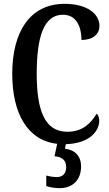

<svg xmlns="http://www.w3.org/2000/svg" viewBox="-20 -744 571 1004"><path d="M291 240C360 240 404 197 404 126C404 73 372 39 320 34L324 10C455 6 499 -64 499 -112C499 -127 494 -143 486 -150C456 -102 415 -55 332 -55C217 -55 172 -160 172 -358C172 -551 209 -667 309 -667C382 -667 406 -600 406 -535C466 -535 500 -565 500 -609C500 -671 436 -724 318 -724C137 -724 44 -578 44 -358C44 -151 124 -9 279 8L265 73C301 76 326 91 326 130C326 164 307 182 277 182C262 182 241 179 222 174V229C241 236 273 240 291 240Z"/></svg>

Font: Noto Serif Sinhala ExtraCondensed SemiBold
Style: Regular
Weight: 600
Width: 2
Designer: Jelle Bosma - Monotype Design Team
Foundry: Monotype Imaging Inc.
Version: Version 2.007